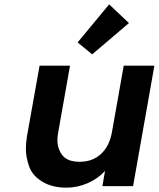

<svg xmlns="http://www.w3.org/2000/svg" viewBox="-20 -856 730 883"><path d="M337 -661 482 -836 573 -750 404 -606ZM690 -554 592 0H451L463 -70Q430 -34 383 -13.5Q336 7 285 7Q220 7 174.5 -20.5Q129 -48 114 -90.5Q99 -133 99 -172Q99 -199 104 -229L162 -554H302L248 -249Q244 -229 244 -211Q244 -172 267 -142Q290 -112 347 -112Q405 -112 444 -147.5Q483 -183 495 -249L549 -554Z"/></svg>

Font: Fz Poppins SemBd
Style: Italic
Weight: 600
Italic angle: -10°
Designer: Ninad Kale (Devanagari), Jonny Pinhorn (Latin)
Foundry: Indian Type Foundry
Version: Vit hóa bi Vntype.Com & FontZin.Com